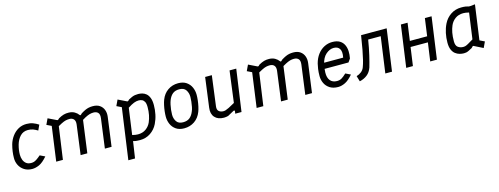

<svg xmlns="http://www.w3.org/2000/svg" viewBox="-19 -1264 5763 2218"><g transform="rotate(-15 2862.5 -155.5)"><path d="M223 10Q167 10 127.5 -15.5Q88 -41 68 -81.5Q48 -122 49 -168Q49 -206 54.5 -245Q60 -284 71 -325Q86 -377 117 -419Q148 -461 191.5 -485.5Q235 -510 289 -510Q332 -510 366 -497.5Q400 -485 432 -464L403 -401Q375 -418 348.5 -428Q322 -438 287 -438Q231 -438 195 -400Q159 -362 142 -303Q133 -270 129 -242.5Q125 -215 125 -186Q125 -153 135.5 -124.5Q146 -96 168.5 -78Q191 -60 228 -60Q246 -60 261 -64.5Q276 -69 295.5 -82Q315 -95 344 -120L404 -91Q350 -29 306 -9.5Q262 10 223 10Z M510 0 572 -449 601 -396 510 -440 543 -510 644 -461Q653 -457 659 -463L671 -475Q706 -495 734 -503Q762 -511 795 -510Q836 -509 865 -492Q894 -475 910 -452Q918 -441 928 -451L940 -463Q969 -481 991 -491Q1013 -501 1034.5 -505.5Q1056 -510 1083 -510Q1134 -510 1166 -487.5Q1198 -465 1211.5 -428Q1225 -391 1219 -347L1172 0H1092L1139 -351Q1145 -397 1126 -417Q1107 -437 1072 -437Q1048 -437 1025 -430.5Q1002 -424 970.5 -407.5Q939 -391 888 -359L939 -421L882 0H802L849 -354Q854 -395 836 -416Q818 -437 784 -437Q761 -437 739.5 -432Q718 -427 686.5 -411Q655 -395 601 -362L650 -423L590 0Z M1319 200 1405 -412 1347 -440 1380 -510 1481 -461Q1489 -456 1496 -463L1509 -476Q1533 -489 1551 -496.5Q1569 -504 1586.5 -507Q1604 -510 1626 -510Q1649 -510 1674 -503.5Q1699 -497 1720.5 -479Q1742 -461 1755.5 -427.5Q1769 -394 1769 -340Q1769 -284 1757.5 -229Q1746 -174 1722 -125Q1692 -64 1637 -27Q1582 10 1511 10Q1496 10 1484 9Q1472 8 1458 7L1429 0L1399 200ZM1505 -60Q1562 -60 1601.5 -89Q1641 -118 1660 -162Q1676 -200 1684.5 -242.5Q1693 -285 1693 -337Q1693 -380 1680.5 -401.5Q1668 -423 1649.5 -430Q1631 -437 1612 -437Q1585 -437 1555 -425.5Q1525 -414 1481 -385L1437 -70Q1477 -60 1505 -60Z M2040 11Q1981 11 1942.5 -15.5Q1904 -42 1885.5 -84Q1867 -126 1867 -173Q1867 -203 1871 -238.5Q1875 -274 1882.5 -308.5Q1890 -343 1900 -369Q1926 -437 1980 -474Q2034 -511 2103 -511Q2163 -511 2201.5 -484.5Q2240 -458 2258.5 -416Q2277 -374 2277 -327Q2277 -298 2273 -262Q2269 -226 2261.5 -191.5Q2254 -157 2244 -131Q2218 -63 2164 -26Q2110 11 2040 11ZM2045 -60Q2095 -60 2125 -84.5Q2155 -109 2173 -155Q2182 -174 2188 -204Q2194 -234 2197.5 -266.5Q2201 -299 2201 -323Q2201 -369 2177.5 -404.5Q2154 -440 2098 -440Q2049 -440 2019 -415.5Q1989 -391 1971 -345Q1963 -325 1956.5 -295.5Q1950 -266 1946.5 -235Q1943 -204 1943 -177Q1943 -131 1966.5 -95.5Q1990 -60 2045 -60Z M2515 11Q2442 11 2405 -31Q2368 -73 2378 -145L2425 -500H2505L2458 -139Q2453 -99 2473.5 -81Q2494 -63 2529 -63Q2540 -63 2554 -67Q2568 -71 2594.5 -84Q2621 -97 2668 -124L2717 -500H2797L2726 0H2651L2655 -25Q2657 -34 2651.5 -37.5Q2646 -41 2638 -36Q2616 -24 2598 -14Q2580 -4 2565 4Q2553 7 2540 9Q2527 11 2515 11Z M2907 0 2969 -449 2998 -396 2907 -440 2940 -510 3041 -461Q3050 -457 3056 -463L3068 -475Q3103 -495 3131 -503Q3159 -511 3192 -510Q3233 -509 3262 -492Q3291 -475 3307 -452Q3315 -441 3325 -451L3337 -463Q3366 -481 3388 -491Q3410 -501 3431.5 -505.5Q3453 -510 3480 -510Q3531 -510 3563 -487.5Q3595 -465 3608.5 -428Q3622 -391 3616 -347L3569 0H3489L3536 -351Q3542 -397 3523 -417Q3504 -437 3469 -437Q3445 -437 3422 -430.5Q3399 -424 3367.5 -407.5Q3336 -391 3285 -359L3336 -421L3279 0H3199L3246 -354Q3251 -395 3233 -416Q3215 -437 3181 -437Q3158 -437 3136.5 -432Q3115 -427 3083.5 -411Q3052 -395 2998 -362L3047 -423L2987 0Z M3881 10Q3822 10 3782.5 -15Q3743 -40 3723.5 -80.5Q3704 -121 3704 -167Q3704 -214 3709.5 -251.5Q3715 -289 3721 -312Q3737 -374 3770.5 -418.5Q3804 -463 3849.5 -486.5Q3895 -510 3946 -510Q4001 -510 4034.5 -490Q4068 -470 4084.5 -436Q4101 -402 4103 -360Q4105 -318 4096 -273L4068 -233H3766L3775 -303H4023Q4037 -371 4016 -405.5Q3995 -440 3945 -440Q3897 -440 3852 -401Q3807 -362 3790 -282Q3786 -261 3783 -243.5Q3780 -226 3779 -191Q3777 -128 3805 -94Q3833 -60 3885 -60Q3917 -60 3940 -73Q3963 -86 3999 -120L4059 -91Q4010 -33 3966 -11.5Q3922 10 3881 10Z M4138 11 4118 -56Q4150 -65 4176 -85.5Q4202 -106 4213 -137Q4226 -171 4237.5 -217.5Q4249 -264 4262 -333Q4275 -402 4290 -500H4596L4526 0H4446L4506 -430H4356Q4340 -330 4321 -249.5Q4302 -169 4286 -115Q4267 -60 4228 -30Q4189 0 4138 11Z M4696 0 4766 -500H4846L4817 -290H5024L5053 -500H5133L5063 0H4983L5014 -220H4807L4776 0Z M5384 10Q5360 10 5333.5 3Q5307 -4 5283.5 -22Q5260 -40 5245.5 -73Q5231 -106 5231 -158Q5231 -216 5242.5 -271Q5254 -326 5278 -375Q5308 -436 5363.5 -473Q5419 -510 5489 -510Q5504 -510 5516.5 -509.5Q5529 -509 5542 -507L5580 -498Q5587 -497 5596 -498L5653 -504L5595 -88L5653 -60L5620 10L5514 -43Q5505 -48 5500 -41L5486 -26Q5459 -11 5442 -3Q5425 5 5412 7.5Q5399 10 5384 10ZM5395 -63Q5409 -63 5422 -66.5Q5435 -70 5457 -82.5Q5479 -95 5520 -120L5563 -430Q5523 -440 5495 -440Q5438 -440 5398.5 -411Q5359 -382 5340 -338Q5324 -301 5315.5 -257Q5307 -213 5307 -153Q5307 -101 5334 -82Q5361 -63 5395 -63Z"/></g></svg>

Font: Finlandica
Style: Italic
Weight: 400
Italic angle: -8°
Designer: Niklas Ekholm, Juho Hiilivirta, Jaakko Suomalainen
Foundry: Helsinki Type Studio
Version: Version 1.064